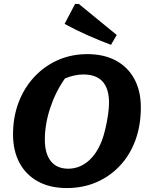

<svg xmlns="http://www.w3.org/2000/svg" viewBox="-20 -940 747 972"><path d="M318 12Q234 12 173 -21Q112 -54 79 -115Q46 -176 46 -260Q46 -347 74 -421Q102 -495 153 -550Q204 -605 272.5 -635.5Q341 -666 422 -666Q506 -666 566.5 -633.5Q627 -601 660 -540.5Q693 -480 693 -396Q693 -306 666 -231.5Q639 -157 588.5 -102.5Q538 -48 469.5 -18Q401 12 318 12ZM325 -86Q380 -86 424 -122Q468 -158 495 -226Q505 -252 513.5 -288Q522 -324 527 -359.5Q532 -395 532 -419Q532 -563 402 -563Q358 -563 309 -543Q262 -477 234.5 -394.5Q207 -312 207 -233Q207 -162 237.5 -124Q268 -86 325 -86ZM542 -713Q481 -736 422.5 -762Q364 -788 307 -819L360 -920H379L571 -763Z"/></svg>

Font: Piazzolla
Style: Bold Italic
Weight: 700
Italic angle: -11.3°
Designer: Juan Pablo del Peral
Foundry: Huerta Tipografica
Version: Version 1.330